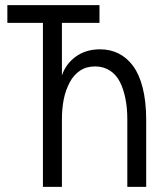

<svg xmlns="http://www.w3.org/2000/svg" viewBox="-20 -731 644 751"><path d="M222.2 0V-263.7C222.2 -292.5 224.6 -318.8 229.5 -343.3C234.4 -367.7 242.7 -389.6 252.9 -409.2C263.2 -428.7 276.4 -443.4 293 -454.6C309.6 -465.8 329.6 -471.2 351.6 -471.2C373.5 -471.2 393.1 -465.8 409.7 -455.1C426.3 -444.3 439.5 -429.2 449.2 -410.2C459 -391.1 465.8 -369.1 470.7 -344.7C475.6 -320.3 478 -293.5 478 -264.2V0H551.8V-264.2C551.8 -311 546.9 -352.5 538.1 -387.7C529.3 -422.9 516.6 -451.2 500.5 -473.1C484.4 -495.1 464.8 -511.2 443.4 -522C421.9 -532.7 397.9 -538.1 371.1 -538.1C334 -538.1 301.8 -528.3 275.4 -508.8C249 -489.3 231.4 -464.4 222.2 -435.5V-641.6H369.1V-710.9H8.8V-641.6H147.9V0Z"/></svg>

Font: Tuffy
Style: Regular
Weight: 500
Designer: Thatcher Ulrich, Karoly Barta and Michael Everson
Version: Version 001.270